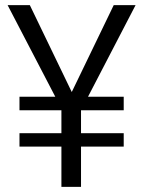

<svg xmlns="http://www.w3.org/2000/svg" viewBox="-20 -731 561 751"><path d="M463.9 -210V-157.7H296.9V0H220.2V-157.7H56.2V-210H220.2V-299.8H56.2V-352.5H196.3L9.8 -710.9H96.7L260.7 -371.1L424.8 -710.9H510.3L324.2 -352.5H463.9V-299.8H296.9V-210Z"/></svg>

Font: Vazirmatn UI FD Light
Style: Regular
Weight: 300
Designer: Saber Rastikerdar
Foundry: Saber Rastikerdar
Version: Version 33.003